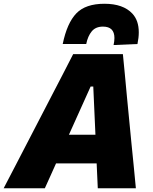

<svg xmlns="http://www.w3.org/2000/svg" viewBox="-56 -1001 814 1021"><path d="M-36.5 0Q-6 -58.5 27 -122Q59.5 -185.5 90 -243.5L216.5 -487.5Q249 -550.5 277 -604Q304.5 -657.5 333 -713H597.5Q602.5 -657.5 608 -605Q613 -552.5 619 -487L643 -239Q649 -182 655 -119.5Q661 -56.5 666.5 0H464Q462.5 -32 461 -65.5Q459.5 -99 458 -132H242Q227 -98.5 212 -65.2Q197 -32 182.5 0ZM426 -541 310.5 -284.5H451.5L440 -541ZM548 -761.5Q552.5 -782.5 552.5 -799Q552.5 -859.5 491.5 -859.5Q452.5 -859.5 431.8 -834.2Q411 -809 402.5 -767H277.5Q300.5 -878.5 349.8 -929.8Q399 -981 499.5 -981Q599 -981 648 -928.5Q682 -892 682 -829Q682 -800.5 675 -767Z"/></svg>

Font: Heraclito ExtraBold
Style: Italic
Weight: 800
Italic angle: -12°
Designer: Kostas Bartsokas (font) & Cristiano Sobral (main changes)
Foundry: Kostas Bartsokas (font) & Cristiano Sobral (main changes)
Version: Version 1.00;July 8, 2020;FontCreator 13.0.0.2655 64-bit